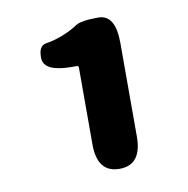

<svg xmlns="http://www.w3.org/2000/svg" viewBox="-59 -930 549 562"><g transform="rotate(-10 216.0 -649.5)"><path d="M253 -426Q187 -426 187 -510V-739Q187 -744 182 -744H168Q86 -744 83 -783Q81 -822 106 -825.5Q131 -829 160 -841Q184 -851 200 -862Q216 -873 268 -873Q319 -873 319 -789V-510Q319 -426 253 -426Z"/></g></svg>

Font: Resource Han Rounded KR Heavy
Style: Regular
Weight: 900
Designer: Cyano Hao (round all glyphs); Ryoko NISHIZUKA 西塚涼子 (kana, bopomofo & ideographs); Paul D. Hunt (Latin, Greek & Cyrillic)
Foundry: Cyano Hao
Version: 0.990